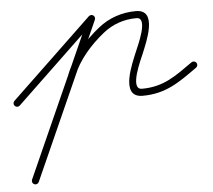

<svg xmlns="http://www.w3.org/2000/svg" viewBox="-57 -324 722 652"><g transform="rotate(-5 304.5 2.0)"><path d="M-8.7 8.3C-4.1 13.1 3.5 13.3 8.3 8.7C51.3 -32.4 94.3 -73.4 137.3 -114.5C186.6 -161.6 236 -208.7 285.3 -255.8C290.1 -260.4 290.3 -268 285.7 -272.8C281.1 -277.6 273.5 -277.7 268.7 -273.2C219.4 -226.1 170 -179 120.7 -131.8C77.7 -90.8 34.7 -49.7 -8.3 -8.7C-13.1 -4.1 -13.3 3.5 -8.7 8.3ZM281.9 -275.4C275.8 -278.1 268.7 -275.4 266 -269.4C186.7 -91.9 107.4 85.6 28 263.1C25.3 269.2 28.1 276.3 34.1 279C40.2 281.7 47.3 278.9 50 272.9C50 272.9 50 272.9 50 272.9C129.3 95.4 208.6 -82.1 288 -259.6C290.7 -265.6 287.9 -272.7 281.9 -275.4ZM204.2 -72.7C204.2 -72.7 204.2 -72.7 204.2 -72.7C225.5 -127.9 268.9 -176.1 314.5 -212.8C347.4 -239.3 386.8 -252.5 429 -252.5C470.8 -252.5 424.5 -157.4 417.9 -140.7C403.4 -104.6 347.5 12 427 12C507.6 12 554.3 -23.7 615.9 -67.2C621.3 -71 622.6 -78.5 618.8 -83.9C615 -89.3 607.5 -90.6 602.1 -86.8C544.8 -46.4 502 -12 427 -12C382.9 -12 432.9 -113.6 440.1 -131.7C454.1 -166.8 505.4 -276.5 429 -276.5C381.4 -276.5 336.6 -261.4 299.5 -231.5C250.5 -192.1 204.6 -140.5 181.8 -81.3C179.4 -75.1 182.5 -68.2 188.7 -65.8C194.9 -63.4 201.8 -66.5 204.2 -72.7Z"/></g></svg>

Font: FRB American Cursive Guidelines Arrows Light
Style: Italic
Weight: 300
Italic angle: -25°
Version: Version 2.0;Modular Font Editor K font №1